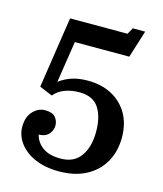

<svg xmlns="http://www.w3.org/2000/svg" viewBox="-114 -836 788 930"><g transform="rotate(15 280.5 -371.0)"><path d="M455 -615 498 -752H436L418 -720H130L76 -363L141 -336Q161 -361 194 -373.5Q227 -386 267 -386Q335 -386 364.5 -341.5Q394 -297 394 -222Q394 -146 361 -99Q328 -52 260 -52Q202 -52 169.5 -76.5Q137 -101 129 -137Q161 -137 178.5 -156Q196 -175 196 -199Q196 -223 181 -241Q166 -259 129 -259Q95 -259 68.5 -231Q42 -203 42 -153Q42 -110 69.5 -72.5Q97 -35 148 -12.5Q199 10 269 10Q347 10 403.5 -19.5Q460 -49 491 -102.5Q522 -156 522 -227Q522 -296 493 -346Q464 -396 412.5 -423.5Q361 -451 291 -451Q248 -451 213.5 -440Q179 -429 150 -407L182 -615Z"/></g></svg>

Font: Domine SemiBold
Style: Regular
Weight: 600
Designer: Pablo Impallari, Rodrigo Fuenzalida, Brenda Gallo
Foundry: Pablo Impallari, Rodrigo Fuenzalida, Brenda Gallo
Version: Version 2.000